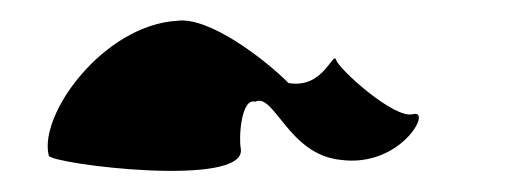

<svg xmlns="http://www.w3.org/2000/svg" viewBox="-20 -486 490 185"><path d="M27 -336C29 -328 219 -304 212 -343C210 -352 212 -392 226 -388C244 -397 258 -337 308 -332C366 -324 397 -381 378 -376C360 -371 307 -419 304 -428C301 -438 292 -400 258 -406C234 -430 181 -470 151 -466C80 -462 17 -376 27 -336Z"/></svg>

Font: Ampere
Style: SuCnd
Weight: 400
Version: Version 1